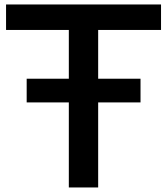

<svg xmlns="http://www.w3.org/2000/svg" viewBox="-20 -805 740 850"><path d="M284.7 24.9V-351.6H98.1V-456.5H284.7V-672.4H6.8V-785.2H692.9V-672.4H414.6V-456.5H602.1V-351.6H414.6V24.9Z"/></svg>

Font: FORM UDPGothic
Style: Bold
Weight: 700
Foundry: Pronama LLC
Version: Version 1.051